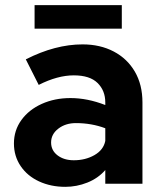

<svg xmlns="http://www.w3.org/2000/svg" viewBox="-20 -712 631 744"><path d="M532 -315V0H388V-53Q360 -21 318.5 -4.5Q277 12 233 12Q177 12 131.5 -9Q86 -30 60 -68.5Q34 -107 34 -156Q34 -207 63 -247Q92 -287 142 -309.5Q192 -332 253 -332Q319 -332 388 -305V-315Q388 -361 358 -390.5Q328 -420 266 -420Q203 -420 130 -383L80 -482Q194 -540 300 -540Q368 -540 420.5 -512.5Q473 -485 502.5 -434.5Q532 -384 532 -315ZM388 -166V-215Q335 -235 274 -235Q234 -235 206 -213.5Q178 -192 178 -160Q178 -129 203 -110Q228 -91 266 -91Q311 -91 346 -111Q381 -131 388 -166ZM452 -692V-601H114V-692Z"/></svg>

Font: Metropolitano
Style: Bold
Weight: 700
Designer: Fonts by Alex Slobzheninov & Chris M. Simpson / Changes by Cristiano Sobral
Foundry: Fonts by Alex Slobzheninov & Chris M. Simpson / Changes by Cristiano Sobral
Version: Version 1.00;August 30, 2020;FontCreator 13.0.0.2681 64-bit